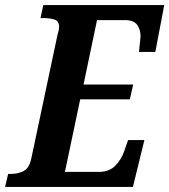

<svg xmlns="http://www.w3.org/2000/svg" viewBox="-40 -734 665 754"><path d="M-20 0 -8 -51H2Q31 -51 53 -62.5Q75 -74 83 -112L186 -598Q192 -616 192 -629Q192 -651 174.5 -657Q157 -663 130 -663H119L130 -714H605L570 -530H506Q506 -534 507.5 -547.5Q509 -561 510.5 -574.5Q512 -588 512 -591Q512 -618 498.5 -636.5Q485 -655 452 -655H341L288 -402H483L470 -344H275L215 -59H348Q389 -59 413 -83.5Q437 -108 448 -141L463 -184H527L482 0Z"/></svg>

Font: Noto Serif Condensed
Style: Bold Italic
Weight: 700
Width: 3
Italic angle: -12°
Designer: Monotype Design Team
Foundry: Monotype Imaging Inc.
Version: Version 2.014